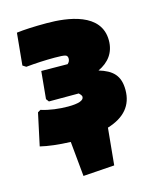

<svg xmlns="http://www.w3.org/2000/svg" viewBox="-99 -550 637 776"><g transform="rotate(-15 219.5 -162.5)"><path d="M300 -8C372 -30 408 -73 408 -137C408 -198 379 -224 323 -241C368 -262 395 -297 395 -348C395 -463 257 -480 170 -480C117 -480 75 -478 44 -474L31 -340L45 -331C86 -335 126 -337 165 -337C188 -337 202 -336 209 -334C216 -332 219 -327 219 -319C219 -311 216 -304 209 -298L99 -299L88 -184L97 -172H222C229 -165 233 -160 233 -155C233 -140 211 -132 167 -132C131 -132 89 -137 55 -148L43 -141L14 -6C47 2 89 7 140 9L154 155L285 146Z"/></g></svg>

Font: Luna Sans Black
Style: Regular
Weight: 900
Designer: Juan Pablo del Peral
Foundry: Huerta Tipografica
Version: Version 2.001; ttfautohint (v1.5)